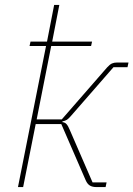

<svg xmlns="http://www.w3.org/2000/svg" viewBox="-20 -760 542 780"><path d="M53 0 167 -573H100L104 -591H171L200 -740H221L192 -591H354L350 -573H188L129 -275H231L415 -486Q426 -498 434.5 -502Q443 -506 455 -506H502L498 -487H441L270 -291Q259 -278 252 -273.5Q245 -269 234 -267L233 -264Q244 -263 250.5 -255.5Q257 -248 264 -231L356 -19H413L409 0H372Q356 0 345.5 -6Q335 -12 328 -28L229 -256H125L74 0Z"/></svg>

Font: IBM Plex Sans Thin
Style: Italic
Weight: 250
Italic angle: -11.31°
Designer: Mike Abbink, Paul van der Laan, Pieter van Rosmalen
Foundry: Bold Monday
Version: Version 3.201